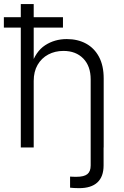

<svg xmlns="http://www.w3.org/2000/svg" viewBox="-24 -748 628 974"><path d="M377.4 206.5Q364.7 206.5 352.3 205.8Q339.8 205.1 331.5 204.1V147.9Q339.8 148.4 348.9 148.7Q357.9 148.9 364.3 148.9Q402.3 148.9 419.2 135.3Q436 121.6 436 91.3V0H501.5V91.3Q501.5 148.4 470 177.5Q438.5 206.5 377.4 206.5ZM147 -337.4V0H81.5V-727.5H147V-416H134.3Q156.7 -486.8 204.8 -518.3Q252.9 -549.8 314.9 -549.8Q370.1 -549.8 412.4 -526.9Q454.6 -503.9 478.3 -459.5Q502 -415 502 -350.1V0H436V-345.2Q436 -412.6 398.4 -451.2Q360.8 -489.7 297.9 -489.7Q254.9 -489.7 220.7 -471.4Q186.5 -453.1 166.7 -418.9Q147 -384.8 147 -337.4ZM-4.4 -607.9V-660.6H295.4V-607.9Z"/></svg>

Font: Inter 16pt Light
Style: Regular
Weight: 300
Version: Version 4.001;git-66647c0bb